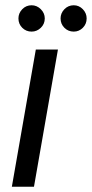

<svg xmlns="http://www.w3.org/2000/svg" viewBox="-20 -709 349 729"><path d="M25 0 116 -521H200L109 0ZM100 -589Q79 -589 64.5 -603.5Q50 -618 50 -639Q50 -659 64.5 -674Q79 -689 100 -689Q120 -689 135 -674Q150 -659 150 -639Q150 -618 135 -603.5Q120 -589 100 -589ZM260 -589Q239 -589 224.5 -603.5Q210 -618 210 -639Q210 -659 224.5 -674Q239 -689 260 -689Q280 -689 294.5 -674Q309 -659 309 -639Q309 -618 294.5 -603.5Q280 -589 260 -589Z"/></svg>

Font: DM Sans 10pt
Style: Italic
Weight: 400
Italic angle: -10°
Version: Version 4.004;gftools[0.9.30]